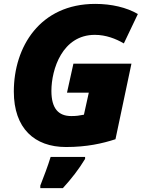

<svg xmlns="http://www.w3.org/2000/svg" viewBox="-20 -745 738 986"><path d="M319 10C426 10 505 -8 573 -30L655 -418H357L324 -269H436L411 -156C385 -151 372 -149 346 -149C280 -149 244 -188 244 -278C244 -389 300 -566 467 -566C524 -566 575 -546 616 -522L688 -673C630 -707 552 -725 469 -725C185 -725 51 -504 51 -275C51 -86 157 10 319 10ZM187 208V221H303C347 173 385 124 417 71V61H240C227 104 204 165 187 208Z"/></svg>

Font: Noto Sans Black
Style: Italic
Weight: 900
Italic angle: -12°
Designer: Monotype Design Team
Foundry: Monotype Imaging Inc.
Version: Version 2.013